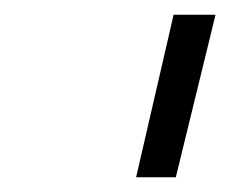

<svg xmlns="http://www.w3.org/2000/svg" viewBox="-20 -715 313 261"><path d="M219 -474 273 -695H216L165 -474Z"/></svg>

Font: Titillium Web
Style: Light Italic
Weight: 300
Italic angle: -13°
Version: Version 1.001;PS 57.000;hotconv 1.0.70;makeotf.lib2.5.55311